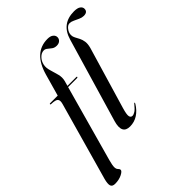

<svg xmlns="http://www.w3.org/2000/svg" viewBox="-283 -850 1163 1163"><g transform="rotate(-45 298.5 -268.0)"><path d="M66.5 -430.5Q66.5 -434 72 -434H136.5L176 -574Q217.5 -721 335.5 -721Q360.5 -721 373.2 -710.5Q386 -700 386 -685.5Q386 -671 375.2 -661.2Q364.5 -651.5 346.5 -651.5Q328.5 -651.5 316 -660.5Q303.5 -669.5 293 -678.5Q282.5 -687.5 270.5 -687.5Q249.5 -687.5 231.8 -669.2Q214 -651 209 -625.5Q204.5 -603 212.8 -576Q221 -549 228.5 -520.8Q236 -492.5 229 -466.5L220 -434H295.5Q300.5 -434 300.5 -431Q300.5 -426 292.5 -426H217.5L81.5 63Q72 98 72 114Q72 130.5 80.2 138.2Q88.5 146 88.5 154Q88.5 165 63.5 177.5Q38.5 190 5 190Q-18.5 190 -23.8 174.2Q-29 158.5 -19.5 123L121.5 -378Q128.5 -403 119.5 -414Q110.5 -425 72.5 -426Q66.5 -426 66.5 -430.5ZM567 -725.5Q596.5 -725.5 610 -715.5Q623.5 -705.5 623.5 -691.5Q623.5 -663.5 590 -663.5Q575 -663.5 558.5 -671Q542 -678.5 526.2 -686Q510.5 -693.5 497.5 -693.5Q481 -693.5 466.8 -675Q452.5 -656.5 452.5 -636Q452.5 -622.5 459.5 -609.8Q466.5 -597 474.2 -582Q482 -567 485 -547Q488 -527 480.5 -499L363 -102.5Q349.5 -57 353 -42Q356.5 -27 370 -27Q381 -27 394.8 -36Q408.5 -45 429 -70.5Q433 -76 435 -75Q438 -74 434 -66.5Q412.5 -31 382 -11.2Q351.5 8.5 314.5 8.5Q245 8.5 271 -81.5L429.5 -620Q460 -725.5 567 -725.5Z"/></g></svg>

Font: Fraunces 144pt
Style: Italic
Weight: 400
Italic angle: -16°
Version: Version 1.000;[b76b70a41]